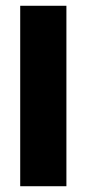

<svg xmlns="http://www.w3.org/2000/svg" viewBox="-20 -645 300 665"><path d="M50 0ZM210 -625V0H50V-625Z"/></svg>

Font: Changa Black
Style: Regular
Weight: 900
Designer: Eduardo Rodriguez Tunni
Foundry: Eduardo Rodriguez Tunni
Version: Version 2.001; ttfautohint (v1.5.10-5e6f)